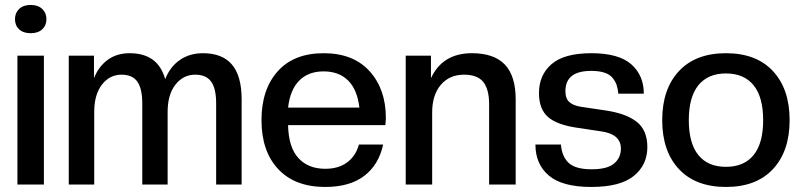

<svg xmlns="http://www.w3.org/2000/svg" viewBox="-20 -739 3212 769"><path d="M155.8 0H49.8V-516.1H155.8ZM103 -606Q73.2 -606 56.6 -621.6Q40 -637.2 40 -662.1Q40 -687 56.6 -703.1Q73.2 -719.2 103 -719.2Q132.3 -719.2 149.2 -703.1Q166 -687 166 -662.1Q166 -637.2 149.2 -621.6Q132.3 -606 103 -606Z M947.8 0H845.7V-325.2Q845.7 -384.3 825.7 -412.1Q805.7 -439.9 761.7 -439.9Q713.9 -439.9 682.6 -399.9Q651.4 -359.9 651.4 -291V0H549.8V-325.2Q549.8 -384.3 530 -412.1Q510.3 -439.9 466.8 -439.9Q418.9 -439.9 388.2 -399.9Q357.4 -359.9 357.4 -291V0H255.4V-516.1H356.4V-425.8Q375 -472.7 411.4 -499.3Q447.8 -525.9 499.5 -525.9Q612.8 -525.9 641.6 -421.9Q661.1 -471.7 700.4 -498.8Q739.7 -525.9 792.5 -525.9Q870.6 -525.9 909.2 -480.2Q947.8 -434.6 947.8 -340.8Z M1282.7 9.8Q1161.1 9.8 1094.2 -61.8Q1027.3 -133.3 1027.3 -257.8Q1027.3 -380.4 1092 -453.1Q1156.7 -525.9 1276.4 -525.9Q1395 -525.9 1460.2 -453.9Q1525.4 -381.8 1525.4 -267.1Q1525.4 -257.3 1523.4 -237.8H1133.8Q1135.7 -148.9 1175 -106Q1214.4 -63 1282.7 -63Q1336.4 -63 1370.8 -88.9Q1405.3 -114.7 1417.5 -160.2H1514.6Q1497.1 -79.1 1439 -34.7Q1380.9 9.8 1282.7 9.8ZM1133.8 -308.1H1419.4Q1411.1 -379.9 1374.3 -416.5Q1337.4 -453.1 1276.4 -453.1Q1215.3 -453.1 1178.7 -416.5Q1142.1 -379.9 1133.8 -308.1Z M2045.4 0H1939V-321.8Q1939 -381.8 1915.5 -410.9Q1892.1 -439.9 1838.4 -439.9Q1780.3 -439.9 1745.6 -399.2Q1710.9 -358.4 1710.9 -288.1V0H1605V-516.1H1706.1V-425.8Q1752.4 -525.9 1870.1 -525.9Q1959 -525.9 2002.2 -480.2Q2045.4 -434.6 2045.4 -340.8Z M2348.6 9.8Q2232.4 9.8 2178.5 -35.6Q2124.5 -81.1 2124.5 -160.2H2226.6Q2230.5 -111.8 2257.8 -86.4Q2285.2 -61 2349.6 -61Q2412.1 -61 2439.5 -84Q2466.8 -106.9 2466.8 -144Q2466.8 -201.7 2387.7 -212.9L2293 -227.1Q2210.9 -238.8 2174.8 -270.5Q2138.7 -302.2 2138.7 -366.2Q2138.7 -438.5 2189.2 -482.2Q2239.7 -525.9 2348.6 -525.9Q2457.5 -525.9 2508.1 -481.7Q2558.6 -437.5 2558.6 -363.8H2456.5Q2454.6 -384.3 2449.7 -398.7Q2444.8 -413.1 2433.6 -427Q2422.4 -440.9 2400.9 -448Q2379.4 -455.1 2347.7 -455.1Q2244.6 -455.1 2244.6 -374Q2244.6 -344.2 2260.5 -330.1Q2276.4 -315.9 2308.6 -311L2403.8 -296.9Q2487.8 -284.7 2530.3 -251Q2572.8 -217.3 2572.8 -149.9Q2572.8 -78.1 2518.3 -34.2Q2463.9 9.8 2348.6 9.8Z M3075.9 -61.8Q3009.3 9.8 2887.7 9.8Q2766.1 9.8 2699.2 -61.8Q2632.3 -133.3 2632.3 -257.8Q2632.3 -382.3 2699.2 -454.1Q2766.1 -525.9 2887.7 -525.9Q3009.3 -525.9 3075.9 -454.1Q3142.6 -382.3 3142.6 -257.8Q3142.6 -133.3 3075.9 -61.8ZM3036.6 -257.8Q3036.6 -350.1 2998.3 -397.5Q2960 -444.8 2887.7 -444.8Q2815.4 -444.8 2777.1 -397.5Q2738.8 -350.1 2738.8 -257.8Q2738.8 -165 2777.1 -117.9Q2815.4 -70.8 2887.7 -70.8Q2960 -70.8 2998.3 -117.9Q3036.6 -165 3036.6 -257.8Z"/></svg>

Font: Creato Display Medium
Style: Regular
Weight: 500
Version: Version 1.000